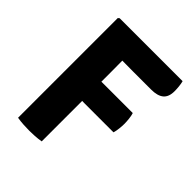

<svg xmlns="http://www.w3.org/2000/svg" viewBox="-194 -800 922 922"><g transform="rotate(45 267.5 -338.5)"><path d="M236.5 0Q216 3.5 195.2 4.8Q174.5 6 158 6Q141.5 6 119 4.8Q96.5 3.5 76 0V-677L83 -683H235.5V-635.5Q235.5 -593.5 236 -551Q236.5 -508.5 236.5 -469ZM510.5 -683Q514 -670 515.8 -652.8Q517.5 -635.5 517.5 -621.5Q517.5 -582.5 496.2 -565Q475 -547.5 432 -547.5H307Q269.5 -547.5 236.2 -548Q203 -548.5 170 -548.5V-683ZM449.5 -405.5Q454 -392 456 -372.8Q458 -353.5 458 -340.5Q458 -327 456 -308Q454 -289 449.5 -274.5H255.5Q234.5 -274.5 212.2 -275.2Q190 -276 175.5 -276.5V-403.5Q190 -404.5 212.2 -405Q234.5 -405.5 255.5 -405.5Z"/></g></svg>

Font: Signika SC
Style: Regular
Weight: 300
Designer: Anna Giedryś
Foundry: Anna Giedryś
Version: Version 2.000